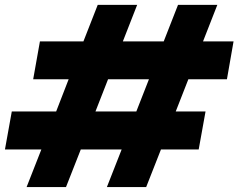

<svg xmlns="http://www.w3.org/2000/svg" viewBox="-24 -760 969 780"><path d="M529.8 -307.1 581.1 -438H415L363.8 -307.1ZM410.2 0 470.2 -152.8H304.2L244.1 0H84L144 -152.8H-3.9L23.9 -307.1H204.1L254.9 -438H110.8L138.2 -591.8H314.9L373 -740.2H533.2L475.1 -591.8H641.1L699.2 -740.2H858.9L800.8 -591.8H924.8L897.9 -438H741.2L689.9 -307.1H811L783.2 -152.8H629.9L569.8 0Z"/></svg>

Font: SVN-Poppins
Style: Bold Italic
Weight: 700
Italic angle: -10°
Designer: Ninad Kale (Devanagari), Jonny Pinhorn (Latin)
Foundry: Indian Type Foundry
Version: Version 3.002 2017